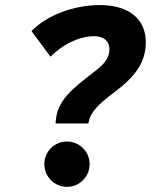

<svg xmlns="http://www.w3.org/2000/svg" viewBox="-20 -723 626 753"><path d="M197.8 -238.8H326.7L328.1 -246.6C335 -282.2 365.2 -314 427.2 -360.4C509.3 -421.4 551.8 -477.5 551.8 -557.6C551.8 -648.9 484.9 -703.1 371.6 -703.1C268.1 -703.1 163.1 -662.6 103.5 -601.1L178.2 -500.5C225.6 -549.3 292 -581.1 349.1 -581.1C386.7 -581.1 409.2 -562 409.2 -529.8C409.2 -494.1 388.2 -471.2 349.6 -441.4C267.1 -377.4 207 -332.5 199.2 -253.4ZM242.7 9.8C292 9.8 331.5 -30.3 331.5 -79.1C331.5 -128.4 292 -168 242.7 -168C193.4 -168 153.8 -128.4 153.8 -79.1C153.8 -30.3 193.4 9.8 242.7 9.8Z"/></svg>

Font: Cascadia Mono PL
Style: Bold Italic
Weight: 700
Italic angle: -10°
Monospace: yes
Designer: Aaron Bell
Foundry: Saja Typeworks
Version: Version 2404.023